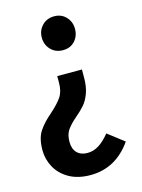

<svg xmlns="http://www.w3.org/2000/svg" viewBox="-111 -565 626 849"><g transform="rotate(-15 202.0 -140.0)"><path d="M145 -423Q145 -455 166.5 -477.5Q188 -500 222 -500Q255 -500 276 -477.5Q297 -455 297 -423Q297 -390 276.5 -367.5Q256 -345 222 -345Q188 -345 166.5 -367.5Q145 -390 145 -423ZM19 59Q19 5 39.5 -26.5Q60 -58 99 -91Q134 -122 150.5 -146.5Q167 -171 167 -211V-241H280V-205Q280 -162 269 -132.5Q258 -103 242 -84.5Q226 -66 201 -45Q172 -20 158 0.5Q144 21 144 54Q144 87 161.5 104.5Q179 122 209 122Q236 122 260.5 107Q285 92 311 60L385 117Q313 220 197 220Q140 220 100 197.5Q60 175 39.5 138Q19 101 19 59Z"/></g></svg>

Font: Fira Sans Extra Condensed Medium
Style: Regular
Weight: 500
Width: 1
Designer: Carrois Corporate & Edenspiekermann AG
Foundry: Carrois Corporate GbR & Edenspiekermann AG
Version: Version 4.203